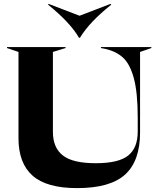

<svg xmlns="http://www.w3.org/2000/svg" viewBox="-20 -954 815 987"><path d="M75 -244V-687L16 -707V-712H317V-707L252 -687V-276Q252 -195 303 -155Q354 -115 472 -115Q590 -115 639 -154.5Q688 -194 688 -277V-348Q688 -478 668 -552Q648 -626 611 -659Q574 -692 515 -704L499 -707V-712H758V-707L700 -687V-273Q700 -127 623.5 -57Q547 13 376 13Q220 13 147.5 -51Q75 -115 75 -244ZM227 -930 230 -934 389 -873 548 -934 552 -930Q440 -841 391 -760H386Q341 -838 227 -930Z"/></svg>

Font: Nyght Serif Bold
Style: Regular
Weight: 700
Designer: Maksym Kobuzan
Version: Version 0.410